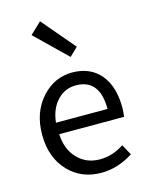

<svg xmlns="http://www.w3.org/2000/svg" viewBox="-130 -953 813 1047"><g transform="rotate(-15 277.0 -429.5)"><path d="M127 -62Q51 -141 51 -271Q51 -398 126 -480Q197 -557 296 -557Q398 -557 456 -488Q512 -420 512 -302Q512 -276 508 -250H142Q146 -163 196 -112Q245 -60 322 -60Q394 -60 458 -103L491 -43Q404 13 311 13Q199 13 127 -62ZM432 -315Q432 -484 297 -484Q237 -484 194 -440Q149 -393 141 -315ZM136 -811 200 -872 358 -686 311 -641Z"/></g></svg>

Font: 思源黑体R
Style: Regular
Weight: 400
Designer: Ryoko NISHIZUKA  (kana & ideographs); Paul D. Hunt (Latin, Greek & Cyrillic); Wenlong ZHANG  (bopomofo); Sandoll Communi
Foundry: Adobe Systems Incorporated
Version: Version 1.00 June 24, 2014, initial release